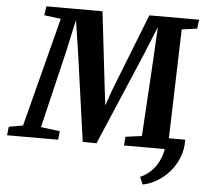

<svg xmlns="http://www.w3.org/2000/svg" viewBox="-102 -808 1150 1082"><g transform="rotate(5 473.0 -266.5)"><path d="M961.5 -62.5Q962.5 -7 943.8 39.5Q925 86 893.5 121.5Q862 157 823 179.8Q784 202.5 744.5 210L726.5 168.5Q768.5 149.5 797.8 116.5Q827 83.5 842 38.2Q857 -7 855.5 -62.5ZM-41 0 -35.5 -48.5 44 -62.5 203.5 -680 109 -692 116.5 -743H434L485 -304.5L496 -215.5L527 -305.5L699 -743H980.5L974 -692L887.5 -680L869 -62.5L956.5 -48.5L952.5 0H620.5L624.5 -49.5L716.5 -62L742 -485L752.5 -681.5L682 -508.5L465 1L387 0L317.5 -497L289.5 -681L248 -492L145.5 -62.5L253 -48.5L248 0Z"/></g></svg>

Font: Merriweather 20pt ExtraBold
Style: Italic
Weight: 800
Italic angle: -7.8°
Version: Version 2.101